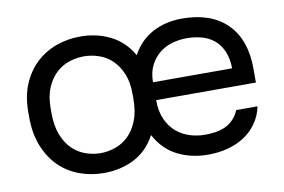

<svg xmlns="http://www.w3.org/2000/svg" viewBox="-63 -646 1127 762"><g transform="rotate(-10 500.0 -265.0)"><path d="M300 10Q367 10 422 -18Q477 -46 509 -106Q541 -46 596 -18Q651 10 720 10Q762 10 799.5 0Q837 -10 866.5 -29.5Q896 -49 916.5 -78Q937 -107 945 -145H859Q845 -110 812.5 -90Q780 -70 720 -70Q690 -70 660.5 -79Q631 -88 607 -108Q583 -128 568 -160.5Q553 -193 553 -239H955V-295Q955 -412 891 -476Q827 -540 710 -540Q644 -540 591.5 -512.5Q539 -485 508 -428Q476 -485 421 -512.5Q366 -540 300 -540Q249 -540 203 -523.5Q157 -507 122 -474.5Q87 -442 66 -393.5Q45 -345 45 -280V-260Q45 -192 66 -141Q87 -90 122 -56.5Q157 -23 203 -6.5Q249 10 300 10ZM300 -70Q270 -70 240 -80.5Q210 -91 187 -113.5Q164 -136 149.5 -172Q135 -208 135 -260V-280Q135 -328 149.5 -362Q164 -396 187 -418Q210 -440 240 -450Q270 -460 300 -460Q330 -460 360 -450Q390 -440 413 -418Q436 -396 450.5 -362Q465 -328 465 -280V-260Q465 -208 450.5 -172Q436 -136 413 -113.5Q390 -91 360 -80.5Q330 -70 300 -70ZM715 -460Q747 -460 775.5 -452Q804 -444 825 -426.5Q846 -409 858.5 -380.5Q871 -352 872 -311H553Q553 -350 567 -378Q581 -406 603.5 -424.5Q626 -443 655 -451.5Q684 -460 715 -460Z"/></g></svg>

Font: Golos Text VF
Style: Regular
Weight: 400
Designer: A.Korolkova, Vitaly Kuzmin
Foundry: ParaType Ltd
Version: Version 2.005